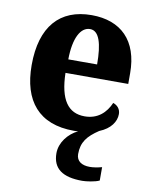

<svg xmlns="http://www.w3.org/2000/svg" viewBox="-88 -615 724 919"><g transform="rotate(10 274.5 -155.5)"><path d="M375 239C395 239 438 233 458 223V158C435 164 416 167 399 167C361 167 334 151 334 116C334 58 360 26 414 -10C469 -32 493 -70 493 -106C493 -130 478 -147 457 -154C436 -105 397 -67 333 -67C253 -67 210 -125 207 -256H512V-308C512 -467 425 -550 283 -550C129 -550 41 -453 41 -265C41 -91 124 10 294 10C301 10 308 10 315 9C269 31 231 78 231 130C231 205 280 239 375 239ZM349 -322H209C210 -426 241 -483 287 -483C331 -483 349 -423 349 -322Z"/></g></svg>

Font: Noto Serif Tamil SemiCondensed ExtraBold
Style: Italic
Weight: 800
Width: 4
Italic angle: -12°
Designer: Indian Type Foundry, Tom Grace, and the Monotype Design Team
Foundry: Monotype Imaging Inc.
Version: Version 2.003